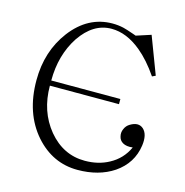

<svg xmlns="http://www.w3.org/2000/svg" viewBox="-106 -796 878 912"><g transform="rotate(15 333.5 -339.5)"><path d="M622.1 -173.8Q629.9 -229.5 603.5 -253.9Q578.1 -276.4 540 -253.9Q522.5 -244.1 514.6 -224.6Q506.8 -207 511.7 -188.5Q515.6 -169.9 532.2 -160.2Q550.8 -149.4 581.1 -153.3Q553.7 -92.8 495.1 -61.5Q443.4 -33.2 377 -33.2Q270.5 -33.2 197.3 -121.1Q125 -209 125 -335H464.8V-360.4H125Q125 -485.4 185.5 -578.1Q249 -671.9 338.9 -671.9Q413.1 -671.9 485.4 -612.3Q535.2 -571.3 582 -502.9L598.6 -510.7L529.3 -693.4L457 -669.9L443.4 -674.8Q407.2 -687.5 390.6 -691.4Q364.3 -697.3 336.9 -697.3Q216.8 -697.3 134.8 -589.8Q56.6 -486.3 56.6 -343.8Q56.6 -181.6 146.5 -79.1Q232.4 17.6 354.5 17.6Q459 17.6 532.2 -31.2Q609.4 -84 622.1 -173.8Z"/></g></svg>

Font: Batang
Style: Regular
Weight: 400
Version: Version 2.21